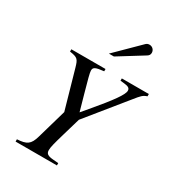

<svg xmlns="http://www.w3.org/2000/svg" viewBox="-213 -1038 1060 1163"><g transform="rotate(30 316.5 -457.0)"><path d="M301 -744H336L507 -850C519 -857 524 -866 524 -878C524 -898 508 -914 488 -914C478 -914 470 -911 463 -904ZM633 -653H444V-637L473 -634C502 -631 513 -623 513 -606C513 -579 469 -517 364 -393L325 -347L294 -457C270 -542 258 -586 258 -601C258 -623 270 -631 330 -637V-653H91V-637C147 -629 153 -621 168 -569L244 -302L185 -97C167 -33 144 -20 78 -16V0H367V-16L331 -19C292 -22 278 -31 278 -56C278 -77 285 -104 308 -183L344 -306L563 -576C596 -617 604 -627 633 -637Z"/></g></svg>

Font: XITS
Style: Italic
Weight: 400
Italic angle: -16.33°
Designer: MicroPress Inc., with final additions and corrections provided by Coen Hoffman, Elsevier (retired)
Version: Version 1.302